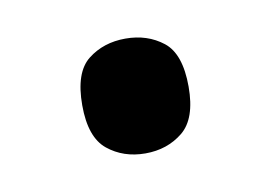

<svg xmlns="http://www.w3.org/2000/svg" viewBox="-33 -173 316 224"><g transform="rotate(-10 125.0 -61.0)"><path d="M125 7Q99 7 80.5 -8Q62 -23 62 -61Q62 -100 80.5 -114.5Q99 -129 125 -129Q151 -129 169.5 -114.5Q188 -100 188 -61Q188 -23 169.5 -8Q151 7 125 7Z"/></g></svg>

Font: Noto Serif Lao
Style: Regular
Weight: 400
Designer: Monotype Design Team
Foundry: Monotype Imaging Inc.
Version: Version 2.003